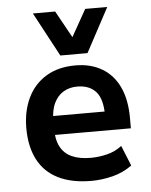

<svg xmlns="http://www.w3.org/2000/svg" viewBox="-54 -804 677 859"><g transform="rotate(-5 284.5 -374.5)"><path d="M322 10Q234 10 173.5 -20Q113 -50 82.5 -108.5Q52 -167 52 -250Q52 -326 80 -385Q108 -444 162.5 -477.5Q217 -511 295 -511Q364 -511 414.5 -481Q465 -451 491.5 -394Q518 -337 518 -255V-209H155V-294H422L408 -275Q408 -351 378.5 -383.5Q349 -416 295 -416Q260 -416 233 -400Q206 -384 190.5 -351.5Q175 -319 175 -267V-243Q175 -189 192 -156.5Q209 -124 243 -108.5Q277 -93 328 -93Q364 -93 401 -102Q438 -111 468 -134L505 -43Q465 -14 417 -2Q369 10 322 10ZM232 -561 126 -759H226L293 -638L361 -759H460L354 -561Z"/></g></svg>

Font: Nunito Sans 7pt SemiCondensed
Style: Bold
Weight: 700
Width: 4
Designer: Vernon Adams
Foundry: Vernon Adams
Version: Version 3.101;gftools[0.9.27]